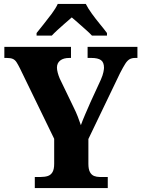

<svg xmlns="http://www.w3.org/2000/svg" viewBox="-20 -951 716 971"><path d="M156 0V-56H186Q207 -56 222 -61Q237 -66 245.5 -80.5Q254 -95 254 -123V-249L81 -605Q71 -625 63.5 -636.5Q56 -648 45 -653Q34 -658 14 -658H2V-714H339V-658H331Q301 -658 284.5 -645Q268 -632 268 -609Q268 -598 272 -583Q276 -568 282 -554L351 -411Q365 -383 373 -362Q381 -341 389 -318Q398 -343 411 -373Q424 -403 438 -435L490 -548Q500 -571 503 -586.5Q506 -602 506 -608Q506 -636 490.5 -647Q475 -658 442 -658H423V-714H675V-658H664Q647 -658 635.5 -651.5Q624 -645 613.5 -628.5Q603 -612 587 -581L427 -248V-123Q427 -95 435 -80.5Q443 -66 456 -61Q469 -56 484 -56H525V0ZM165 -784Q180 -803 201 -829Q222 -855 242 -882Q262 -909 272 -931H414Q425 -909 444.5 -882Q464 -855 485.5 -829Q507 -803 521 -784V-771H445Q435 -782 416 -799Q397 -816 377 -833.5Q357 -851 343 -863Q328 -850 308.5 -833Q289 -816 271 -799.5Q253 -783 242 -771H165Z"/></svg>

Font: Noto Serif Khmer SemiCondensed ExtraBold
Style: Regular
Weight: 800
Width: 4
Designer: Danh Hong and the Monotype Design Team
Foundry: Monotype Imaging Inc.
Version: Version 2.004